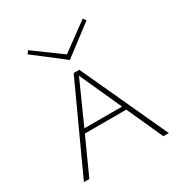

<svg xmlns="http://www.w3.org/2000/svg" viewBox="-156 -772 840 887"><g transform="rotate(-30 263.5 -328.5)"><path d="M263 -521 107 -641 118 -657 264 -550 410 -657 421 -641ZM374 -192H153L66 0H37L248 -460H278L490 0H461ZM364 -214 263 -437 163 -214Z"/></g></svg>

Font: Ysabeau SC Extralight
Style: Regular
Weight: 200
Designer: Christian Thalmann (Catharsis Fonts)
Version: Version 0.003